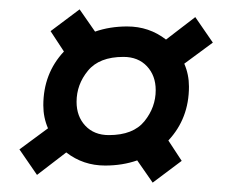

<svg xmlns="http://www.w3.org/2000/svg" viewBox="-20 -423 495 410"><path d="M21.5 -104 82.5 -149Q72.5 -172 72.5 -198Q72.5 -266 116.5 -313L88 -356.5L150 -403L183 -355.5Q214.5 -366.5 251.5 -366.5Q298.5 -366.5 334.5 -338.5L397 -386.5L434.5 -332L373.5 -287Q383.5 -264 383.5 -238Q383.5 -170 339.5 -123L368 -79.5L306 -33L273 -80.5Q241.5 -69.5 204.5 -69.5Q157.5 -69.5 121.5 -97.5L59 -49.5ZM212.5 -134.5Q264.5 -134.5 288.5 -164.2Q312.5 -194 312.5 -230.5Q312.5 -261.5 293.8 -281.5Q275 -301.5 243.5 -301.5Q192 -301.5 167.8 -272Q143.5 -242.5 143.5 -205.5Q143.5 -174.5 162.2 -154.5Q181 -134.5 212.5 -134.5Z"/></svg>

Font: Newsreader Text ExtraBold
Style: Italic
Weight: 800
Italic angle: -17°
Designer: Hugues Gentile
Foundry: Production Type
Version: Version 1.001